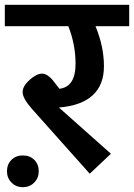

<svg xmlns="http://www.w3.org/2000/svg" viewBox="-40 -711 557 798"><path d="M497 -691V-602H357Q392 -517 392 -436Q392 -280 205 -264L421 -72L333 11L94 -257Q54 -302 54 -328Q54 -353 83 -379Q112 -405 135 -405Q147 -405 159 -396.5Q171 -388 179.5 -377.5Q188 -367 207 -342Q274 -350 274 -446Q274 -526 244 -602H-20V-691ZM121 1Q121 29 102 48Q83 67 55 67Q27 67 8 48Q-11 29 -11 1Q-11 -28 7.5 -46.5Q26 -65 55 -65Q84 -65 102.5 -46.5Q121 -28 121 1Z"/></svg>

Font: FiraGO Medium
Style: Regular
Weight: 500
Designer: bBox Type
Foundry: bBox Type GmbH
Version: Version 1.001;PS 001.001;hotconv 1.0.88;makeotf.lib2.5.64775